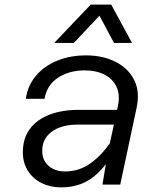

<svg xmlns="http://www.w3.org/2000/svg" viewBox="-20 -800 690 832"><path d="M424 0 446 -133 491 -341Q501 -389 485 -423.5Q469 -458 433 -476.5Q397 -495 348 -495Q279 -495 231 -463Q183 -431 173 -372H92Q100 -430 136.5 -472.5Q173 -515 229 -537.5Q285 -560 352 -560Q426 -560 481 -532Q536 -504 561.5 -453.5Q587 -403 572 -333L501 0ZM245 12Q198 12 160 -7Q122 -26 100.5 -60.5Q79 -95 79 -140Q79 -201 110 -242Q141 -283 195.5 -303.5Q250 -324 320 -324H501L487 -260H317Q246 -260 204.5 -229.5Q163 -199 163 -147Q163 -105 191 -81Q219 -57 262 -57Q324 -57 374.5 -94Q425 -131 466 -194L464 -127Q425 -60 371.5 -24Q318 12 245 12ZM215 -614 373 -780H462L552 -614H474L411 -732L300 -614Z"/></svg>

Font: Azeret Mono Thin Light
Style: Italic
Weight: 300
Italic angle: -12°
Version: Version 1.002